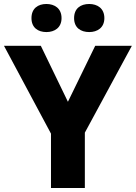

<svg xmlns="http://www.w3.org/2000/svg" viewBox="-20 -944 682 964"><path d="M138 -853C138 -805 171 -783 213 -783C254 -783 289 -805 289 -853C289 -902 254 -924 213 -924C171 -924 138 -902 138 -853ZM352 -853C352 -805 385 -783 428 -783C469 -783 504 -805 504 -853C504 -902 469 -924 428 -924C385 -924 352 -902 352 -853ZM321 -433 185 -714H0L236 -273V0H406V-278L642 -714H458Z"/></svg>

Font: Noto Sans Telugu ExtraBold
Style: Regular
Weight: 800
Designer: Jelle Bosma - Monotype Design Team
Foundry: Monotype Imaging Inc.
Version: Version 2.005